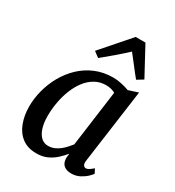

<svg xmlns="http://www.w3.org/2000/svg" viewBox="-198 -940 969 1065"><g transform="rotate(30 287.0 -407.5)"><path d="M460.5 -95.5Q457 -73 463.8 -64.2Q470.5 -55.5 479.5 -55.5Q488 -55.5 498.2 -61.8Q508.5 -68 523.5 -81L537.5 -54Q533.5 -47 517.8 -31.5Q502 -16 477.5 -3Q453 10 422 10Q393 10 375 -5Q357 -20 357 -53L360 -80Q342.5 -58.5 320 -37.8Q297.5 -17 268 -3.5Q238.5 10 200 10Q144 10 107.8 -17.5Q71.5 -45 53.8 -92.2Q36 -139.5 36 -197.5Q36 -248 49.8 -300.5Q63.5 -353 90.2 -400.8Q117 -448.5 156.2 -486.2Q195.5 -524 247.2 -546Q299 -568 362 -568Q386 -568 414.5 -561.8Q443 -555.5 464 -547.5L525.5 -567.5ZM406.5 -497Q393.5 -504.5 378.8 -508Q364 -511.5 348 -511.5Q308.5 -511.5 276.8 -493.2Q245 -475 221.5 -443.8Q198 -412.5 182.2 -372.5Q166.5 -332.5 158.8 -288.8Q151 -245 151 -203Q151 -156 161.8 -123.8Q172.5 -91.5 191.2 -75Q210 -58.5 235 -58.5Q256 -58.5 274 -66Q292 -73.5 307.5 -85.8Q323 -98 335.5 -112Q348 -126 358 -138.5ZM233 -619.5 198 -645.5 355 -825H417.5L515 -644.5L475.5 -620.5Q450.5 -650.5 427 -681.8Q403.5 -713 378 -744.5Q343.5 -712.5 306.8 -681Q270 -649.5 233 -619.5Z"/></g></svg>

Font: Merriweather Light 18pt Medium
Style: Italic
Weight: 500
Italic angle: -7.8°
Version: Version 2.101